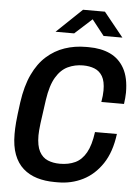

<svg xmlns="http://www.w3.org/2000/svg" viewBox="-60 -931 719 987"><g transform="rotate(5 300.0 -437.5)"><path d="M260 10Q210 10 168.5 -2.5Q127 -15 96.5 -42Q66 -69 49.5 -112.5Q33 -156 33 -218Q33 -232 33.5 -246Q34 -260 35.5 -278Q37 -296 40 -321Q43 -346 48 -383Q60 -468 88 -527.5Q116 -587 157.5 -624Q199 -661 250.5 -678.5Q302 -696 360 -696H374Q438 -696 485 -674Q532 -652 558.5 -604.5Q585 -557 585 -480Q585 -466 583.5 -451.5Q582 -437 580 -421H463Q466 -438 467.5 -453Q469 -468 469 -481Q469 -528 454 -553.5Q439 -579 413 -589.5Q387 -600 353 -600Q311 -600 275 -583Q239 -566 214 -524Q189 -482 178 -407Q166 -326 161 -284.5Q156 -243 156 -222Q156 -168 172 -138.5Q188 -109 215.5 -97.5Q243 -86 278 -86Q323 -86 357 -102Q391 -118 413 -157Q435 -196 444 -264H557Q545 -170 504.5 -109.5Q464 -49 405 -19.5Q346 10 277 10ZM197 -760 328 -885H441L542 -760H445L367 -859H402L293 -760Z"/></g></svg>

Font: Chivo Mono Medium Medium
Style: Italic
Weight: 500
Italic angle: -8.05°
Monospace: yes
Version: Version 1.008